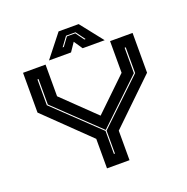

<svg xmlns="http://www.w3.org/2000/svg" viewBox="-148 -996 1104 1134"><g transform="rotate(-20 404.0 -429.0)"><path d="M333 0V-185.5L60 -450V-700H201.5V-501L404 -305.5L607 -501V-700H748.5V-450L474.5 -185.5V0ZM400.5 -66H407V-210.5L681.5 -472V-634H674.5V-474L404.5 -216.5H403L133.5 -474V-634H126.5V-472L400.5 -210.5ZM341 -858H467L579 -716H440.5L404 -770L367.5 -716H229ZM373.5 -819 331 -761H338.5L377 -813.5H429.5L467.5 -761H475.5L433 -819Z"/></g></svg>

Font: Tourney Expanded ExtraBold
Style: Regular
Weight: 800
Width: 7
Designer: Tyler Finck
Foundry: Etcetera Type Co
Version: Version 1.010; ttfautohint (v1.8.3)